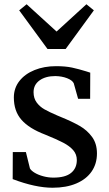

<svg xmlns="http://www.w3.org/2000/svg" viewBox="-20 -870 512 901"><path d="M120.5 -79.5Q126.5 -69 143.2 -59Q160 -49 183.2 -42.8Q206.5 -36.5 230.5 -36.5Q286.5 -36.5 313.5 -58.5Q340.5 -80.5 340.5 -119Q340.5 -145.5 323.8 -165Q307 -184.5 277 -200.2Q247 -216 191.5 -238.5Q116.5 -267 80.8 -307.8Q45 -348.5 45 -412.5Q45 -456.5 71 -489.8Q97 -523 142 -541.2Q187 -559.5 243 -559.5Q287 -559.5 318.2 -552.8Q349.5 -546 385 -535L403.5 -529L403 -406.5H346.5L326 -479.5Q319 -493.5 294.8 -503Q270.5 -512.5 239.5 -513Q194 -513 165.8 -492.8Q137.5 -472.5 137.5 -437.5Q137.5 -409 152 -389.2Q166.5 -369.5 188.5 -357Q210.5 -344.5 249 -328Q261.5 -323 264.5 -321.5Q319.5 -299 354.2 -279Q389 -259 412 -227.5Q435 -196 435 -150Q435 -101.5 410 -65.2Q385 -29 338 -9Q291 11 226.5 11Q146.5 11 39.5 -29.5L40 -156.5H101.5ZM70 -821.5 105 -850 245.5 -722 385.5 -850 420.5 -821.5 288 -640H203Z"/></svg>

Font: Merriweather 12pt
Style: Regular
Weight: 400
Designer: Eben Sorkin
Foundry: Eben Sorkin
Version: Version 2.100